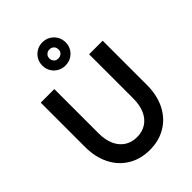

<svg xmlns="http://www.w3.org/2000/svg" viewBox="-277 -1108 1250 1250"><g transform="rotate(-45 348.5 -482.5)"><path d="M63.5 -298.8V-707H188.5V-298.8Q188.5 -239.7 207.8 -195.8Q227.1 -151.9 263.4 -128.2Q299.8 -104.5 348.6 -104.5Q397.5 -104.5 433.8 -128.2Q470.2 -151.9 489.5 -195.8Q508.8 -239.7 508.8 -298.8V-707H633.8V-298.8Q633.8 -206.1 598.4 -135.3Q563 -64.5 498.3 -25.4Q433.6 13.7 348.6 13.7Q263.7 13.7 199 -25.4Q134.3 -64.5 98.9 -135.3Q63.5 -206.1 63.5 -298.8ZM390.6 -869.1Q390.6 -888.2 379.2 -900.1Q367.7 -912.1 348.6 -912.1Q330.6 -912.1 318.6 -900.4Q306.6 -888.7 306.6 -871.1Q306.6 -853 317.6 -841.1Q328.6 -829.1 346.7 -829.1Q366.2 -829.1 378.4 -840.1Q390.6 -851.1 390.6 -869.1ZM241.2 -870.1Q241.2 -899.9 255.4 -924.3Q269.5 -948.7 293.9 -963.1Q318.4 -977.5 348.6 -977.5Q378.9 -977.5 403.3 -963.1Q427.7 -948.7 441.9 -924.3Q456.1 -899.9 456.1 -870.1Q456.1 -840.3 441.9 -816.2Q427.7 -792 403.3 -777.8Q378.9 -763.7 348.6 -763.7Q318.4 -763.7 293.9 -777.8Q269.5 -792 255.4 -816.2Q241.2 -840.3 241.2 -870.1Z"/></g></svg>

Font: Wanted Sans SemiBold
Style: Regular
Weight: 600
Designer: Original Design by Kil Hyung-jin and Kang Hanbin, Wanted Lab, Inc; Hangeul from Source Han Sans by Jang Soo-young and Ka
Foundry: Wanted Lab, Inc.
Version: Version 1.003